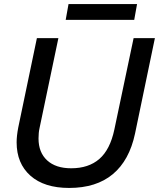

<svg xmlns="http://www.w3.org/2000/svg" viewBox="-20 -917 784 947"><path d="M62 -215Q62 -246 70 -288L162 -729H268L175 -285Q170 -263 170 -234Q170 -165 212.5 -126Q255 -87 331 -87Q417 -87 470 -133Q523 -179 544 -278L639 -729H744L646 -258Q618 -126 536.5 -58Q455 10 321 10Q198 10 130 -50.5Q62 -111 62 -215ZM318 -897H656L642 -819H304Z"/></svg>

Font: Mona Sans Medium
Style: Italic
Weight: 500
Italic angle: -11.7°
Designer: Deni Anggara
Foundry: GitHub
Version: Version 2.000